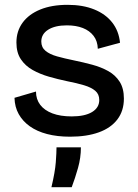

<svg xmlns="http://www.w3.org/2000/svg" viewBox="-20 -553 570 795"><path d="M270 13Q217 13 175 2Q133 -9 103.5 -30Q74 -51 57.5 -80.5Q41 -110 40 -148L129 -174Q129 -142 146.5 -119Q164 -96 197 -83.5Q230 -71 277 -71Q331 -71 361 -89Q391 -107 391 -139Q391 -163 374.5 -177Q358 -191 328 -200Q298 -209 257 -217Q219 -225 182.5 -235.5Q146 -246 115.5 -263Q85 -280 66.5 -307.5Q48 -335 48 -377Q48 -424 73.5 -459Q99 -494 146.5 -513.5Q194 -533 260 -533Q323 -533 370 -514Q417 -495 444.5 -460Q472 -425 477 -376L385 -351Q384 -383 367.5 -404.5Q351 -426 323 -437Q295 -448 257 -448Q208 -448 179.5 -430Q151 -412 151 -381Q151 -357 168.5 -342.5Q186 -328 216.5 -319.5Q247 -311 286 -303Q325 -295 362 -285Q399 -275 428.5 -258.5Q458 -242 475.5 -214.5Q493 -187 493 -145Q493 -94 466 -58.5Q439 -23 389 -5Q339 13 270 13ZM193 222Q208 159 211 119Q214 79 214 57H315Q315 100 303 142.5Q291 185 277 222Z"/></svg>

Font: Bricolage Grotesque 24pt Medium
Style: Regular
Weight: 500
Designer: Mathieu Triay
Foundry: Atelier Triay
Version: Version 1.001;gftools[0.9.33.dev8+g029e19f]